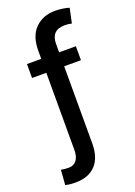

<svg xmlns="http://www.w3.org/2000/svg" viewBox="-178 -827 770 1099"><g transform="rotate(-20 207.0 -278.0)"><path d="M350.6 -528.3V-443.4H248.5V26.9Q248.5 113.3 205.3 158.7Q162.1 204.1 83 204.1Q66.9 204.1 52 202.9Q37.1 201.7 21.5 197.3L28.3 106.4Q36.1 108.9 52.5 110.1Q68.8 111.3 75.7 111.3Q106 111.3 122.8 88.9Q139.6 66.4 139.6 26.9V-443.4H52.7V-528.3H139.6V-578.6Q139.6 -667 186.3 -713.4Q232.9 -759.8 308.1 -759.8Q329.6 -759.8 353.3 -756.3Q377 -752.9 392.6 -747.6L373.5 -658.2Q365.2 -660.2 355 -661.6Q344.7 -663.1 330.6 -663.1Q248.5 -663.1 248.5 -578.6V-528.3Z"/></g></svg>

Font: Inter Medium
Style: Regular
Weight: 500
Designer: Rasmus Andersson
Foundry: rsms
Version: Version 4.001;git-9221beed3